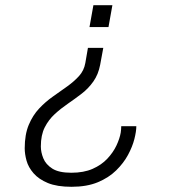

<svg xmlns="http://www.w3.org/2000/svg" viewBox="-20 -546 677 738"><path d="M255 172Q199 172 164 157.5Q129 143 109 120Q89 97 82 71.5Q75 46 75 24Q75 -29 90.5 -66Q106 -103 130.5 -129Q155 -155 183.5 -175Q212 -195 238.5 -214Q265 -233 284 -254Q303 -275 308 -304L318 -362H377L365 -297Q358 -260 339 -233Q320 -206 294 -186Q268 -166 241 -147.5Q214 -129 190.5 -107.5Q167 -86 152 -56.5Q137 -27 137 17Q137 39 146.5 62.5Q156 86 181 102Q206 118 254 118Q302 118 336 103Q370 88 392.5 64Q415 40 427.5 13.5Q440 -13 444 -36Q445 -43 445.5 -49.5Q446 -56 446 -61H504Q504 -41 496.5 -11.5Q489 18 472 49.5Q455 81 426.5 109Q398 137 356 154.5Q314 172 255 172ZM324 -442 339 -526H412L397 -442Z"/></svg>

Font: Archivo SemiBold ExtraLight
Style: Italic
Weight: 250
Italic angle: -10°
Version: Version 2.001